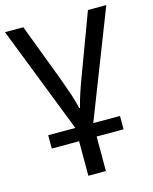

<svg xmlns="http://www.w3.org/2000/svg" viewBox="-116 -613 741 930"><g transform="rotate(-15 254.0 -148.0)"><path d="M508 -536 299 0H433V67H298V240H210V67H73V0H209L0 -536H92L202 -245Q219 -199 232 -160Q245 -121 252 -88H256Q264 -121 277.5 -161.5Q291 -202 309 -249L416 -536Z"/></g></svg>

Font: Noto Sans Ambassadori
Style: Regular
Weight: 400
Designer: Monotype Design Team
Foundry: Monotype Imaging Inc.
Version: Version 2.013